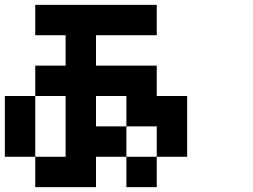

<svg xmlns="http://www.w3.org/2000/svg" viewBox="-20 -770 1040 790"><path d="M0 -125V-375H125V-125ZM250 -125V-375H125V-500H250V-625H125V-750H625V-625H375V-500H625V-375H750V-125H625V-250H500V-375H375V-250H500V-125H375V0H125V-125ZM500 -125H625V0H500Z"/></svg>

Font: GalmuriMono7 Regular
Style: Regular
Weight: 400
Designer: Lee Minseo (quiple)
Version: Version 2.399;hotconv 1.1.1;makeotfexe 2.6.0 DEVELOPMENT